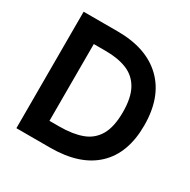

<svg xmlns="http://www.w3.org/2000/svg" viewBox="-156 -846 987 995"><g transform="rotate(30 337.0 -348.5)"><path d="M67 0V-697H270.2Q443.6 -697 538.8 -604.8Q634 -512.6 634 -343Q634 -177 540.1 -88.5Q446.2 0 269.2 0ZM196.4 -118.8H256.4Q334.6 -118.8 389.9 -139Q445.2 -159.2 474.4 -209.3Q503.6 -259.4 503.6 -347.8Q503.6 -434.4 475.3 -484.9Q447 -535.4 394.3 -556.8Q341.6 -578.2 268 -578.2H196.4Z"/></g></svg>

Font: Hanken Grotesk
Style: Regular
Weight: 400
Designer: Alfredo Marco Pradil
Foundry: Hanken Design Co.
Version: Version 3.013